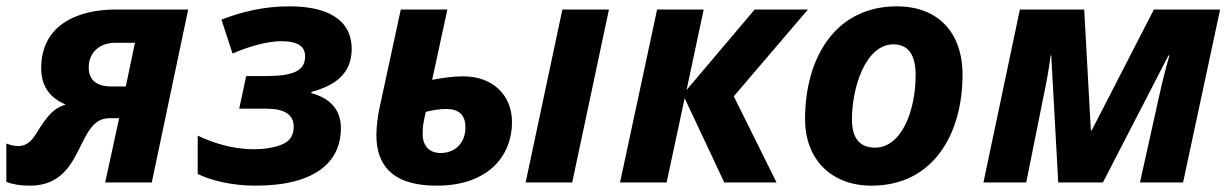

<svg xmlns="http://www.w3.org/2000/svg" viewBox="-30 -576 3874 606"><path d="M64 10C133 10 171 -23 198 -66C239 -133 252 -203 316 -203H346L302 0H449L564 -546H336C207 -546 100 -492 100 -361C100 -298 133 -265 177 -246C138 -234 119 -210 84 -154C71 -133 55 -115 28 -115C13 -115 1 -119 -10 -123V-2C10 6 35 10 64 10ZM322 -303C271 -303 250 -327 250 -363C250 -412 286 -441 334 -441H396L367 -303Z M776 10C963 10 1046 -63 1046 -172C1046 -233 1008 -267 953 -282V-286C1025 -305 1080 -342 1080 -421C1080 -519 996 -556 884 -556C803 -556 733 -539 669 -514L704 -407C757 -430 814 -446 858 -446C914 -446 933 -427 933 -398C933 -350 891 -336 808 -336H747L725 -233H811C868 -233 897 -214 897 -176C897 -149 885 -130 860 -120C835 -110 806 -105 771 -105C700 -105 638 -127 594 -148V-27C634 -7 701 10 776 10Z M1348 10C1516 10 1586 -89 1586 -190C1586 -279 1522 -335 1433 -335C1394 -335 1361 -329 1334 -324L1382 -546H1235L1169 -241C1160 -201 1158 -166 1158 -149C1158 -59 1204 10 1348 10ZM1629 0H1776L1892 -546H1745ZM1304 -153C1304 -178 1306 -188 1314 -223C1338 -229 1359 -232 1378 -232C1419 -232 1439 -213 1439 -174C1439 -125 1407 -93 1360 -93C1331 -93 1304 -110 1304 -153Z M1927 0H2074L2131 -266L2256 0H2421L2286 -272L2520 -546H2352L2137 -292L2191 -546H2044Z M2720 10C2918 10 3008 -156 3008 -340C3008 -476 2928 -556 2801 -556C2606 -556 2511 -393 2511 -200C2511 -70 2597 10 2720 10ZM2732 -110C2683 -110 2659 -140 2659 -200C2659 -298 2701 -436 2790 -436C2842 -436 2860 -395 2860 -340C2860 -223 2814 -110 2732 -110Z M3209 0 3262 -264C3271 -307 3279 -346 3286 -401H3288L3310 0H3451L3658 -401H3661C3652 -370 3639 -321 3628 -270L3568 0H3704L3821 -546H3612L3416 -165H3413L3392 -546H3189L3074 0Z"/></svg>

Font: BC Sans
Style: Bold Italic
Weight: 700
Italic angle: -12°
Designer: Monotype Design Team
Province of B.C.
Foundry: Monotype Imaging Inc.
Version: Version 2.000;GOOG;noto-source:20170915:90ef993387c0